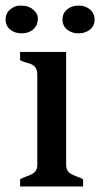

<svg xmlns="http://www.w3.org/2000/svg" viewBox="-25 -672 361 692"><path d="M213.4 -484.9V-77.1Q213.4 -54.2 233.4 -43.9Q242.7 -39.1 253.4 -35.4Q264.2 -31.7 274.4 -25.9V0H47.4V-25.9Q57.6 -31.7 68.6 -35.4Q79.6 -39.1 88.9 -43.9Q109.4 -54.2 109.4 -77.1V-403.8Q109.4 -429.7 89.8 -439.5Q81.1 -443.8 69.8 -446.5Q58.6 -449.2 47.4 -455.1V-484.9ZM94.2 -637.7Q111.3 -623.5 111.3 -607.2Q111.3 -590.8 106.7 -581.5Q102.1 -572.3 94.2 -565.4Q77.6 -551.8 53 -551.8Q28.3 -551.8 11.7 -565.4Q-4.9 -579.1 -4.9 -601.6Q-4.9 -624 11.7 -637.9Q28.3 -651.9 46.6 -651.9Q64.9 -651.9 75.7 -648.2Q86.4 -644.5 94.2 -637.7ZM200.2 -601.6Q200.2 -624 216.8 -637.9Q233.4 -651.9 258.1 -651.9Q282.7 -651.9 299.3 -637.9Q315.9 -624 315.9 -601.6Q315.9 -579.1 299.3 -565.4Q282.7 -551.8 258.1 -551.8Q233.4 -551.8 216.8 -565.4Q200.2 -579.1 200.2 -601.6Z"/></svg>

Font: Stardos Stencil
Style: Regular
Weight: 400
Version: Version 1.000